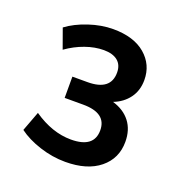

<svg xmlns="http://www.w3.org/2000/svg" viewBox="-88 -787 556 586"><g transform="rotate(20 190.0 -493.5)"><path d="M336 -398Q336 -344 295.5 -311Q255 -278 184 -278Q142 -278 100.5 -291.5Q59 -305 31 -326L55 -390Q116 -348 177 -348Q252 -348 252 -405Q252 -461 176 -461H116V-530H165Q240 -530 240 -588Q240 -613 224 -626Q208 -639 179 -639Q150 -639 119 -628Q88 -617 60 -597L37 -661Q65 -682 105.5 -695.5Q146 -709 184 -709Q251 -709 288.5 -677Q326 -645 326 -595Q326 -561 308 -536.5Q290 -512 259 -500Q296 -489 316 -463Q336 -437 336 -398Z"/></g></svg>

Font: wassup Sans
Style: Medium
Weight: 600
Version: Version 2.001